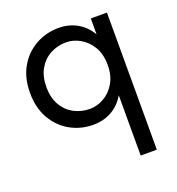

<svg xmlns="http://www.w3.org/2000/svg" viewBox="-126 -572 823 895"><g transform="rotate(-20 285.0 -125.0)"><path d="M35 -230Q35 -305 66 -358.5Q97 -412 149 -441Q201 -470 263 -470Q314 -470 354.5 -447Q395 -424 420 -381V-460H500V220H420V-79Q395 -36 354.5 -13Q314 10 263 10Q201 10 149 -19Q97 -48 66 -102Q35 -156 35 -230ZM116 -230Q116 -177 137.5 -140Q159 -103 195 -84Q231 -65 273 -65Q308 -65 342 -84Q376 -103 398 -140Q420 -177 420 -230Q420 -283 398 -320Q376 -357 342 -376Q308 -395 273 -395Q231 -395 195 -376Q159 -357 137.5 -320Q116 -283 116 -230Z"/></g></svg>

Font: Von Book
Style: Regular
Weight: 400
Version: Version 4.000; ttfautohint (v1.8.4.7-5d5b)